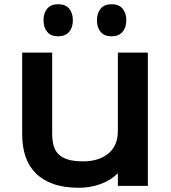

<svg xmlns="http://www.w3.org/2000/svg" viewBox="-20 -879 810 909"><path d="M578 -783Q578 -749 560 -728Q542 -707 508 -707Q474 -707 456.5 -728Q439 -749 439 -783Q439 -817 456.5 -838Q474 -859 508 -859Q543 -859 560.5 -838Q578 -817 578 -783ZM325 -783Q325 -749 307 -728Q289 -707 255 -707Q221 -707 203.5 -728Q186 -749 186 -783Q186 -817 203.5 -838Q221 -859 255 -859Q290 -859 307.5 -838Q325 -817 325 -783ZM680 1H538V-57H536Q504 -25 455.5 -7.5Q407 10 354 10Q283 10 232.5 -8Q182 -26 149 -59Q116 -92 100.5 -138.5Q85 -185 85 -243V-630H227V-248Q227 -219 232.5 -194.5Q238 -170 253.5 -152.5Q269 -135 298 -125Q327 -115 374 -115Q446 -115 492 -151.5Q538 -188 538 -260V-630H680Z"/></svg>

Font: TypoPRO Sinkin Sans
Style: 600 SemiBold
Weight: 600
Designer: Keith Bates
Foundry: K-Type
Version: Sinkin Sans (version 1.0)  by Keith Bates   •   © 2014   www